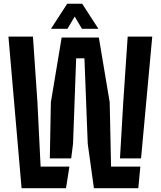

<svg xmlns="http://www.w3.org/2000/svg" viewBox="-20 -993 848 1013"><path d="M475.5 0 442.9 -234.9 425.5 -685.3H381.8L365.4 -234.9L355.6 -157.3H242.9L248.4 -453.6L305.3 -795H501.5L558.8 -453.6L565.9 -113.9H720.4L709.8 0ZM93.8 0 24.5 -800H153.8L177.5 -453.6L194.3 -113.9H346.2L328.3 0ZM613 -157.3 630.3 -453.6 653.7 -800H783.3L724.2 -157.3ZM248.8 -840.9 334.6 -973.3H413.6L499.3 -840.9H412.5L374.1 -905.7L335.8 -840.9Z"/></svg>

Font: Big Shoulders Stencil Text SC Thin
Style: Regular
Weight: 100
Designer: Patric King
Foundry: XO Type Co
Version: Version 2.001